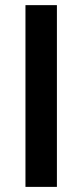

<svg xmlns="http://www.w3.org/2000/svg" viewBox="-20 -731 322 751"><path d="M202.6 0H79.6V-710.9H202.6Z"/></svg>

Font: Vazir Medium FD
Style: Medium-FD
Weight: 500
Designer: Saber Rastikerdar
Foundry: Saber Rastikerdar
Version: Version 30.0.0